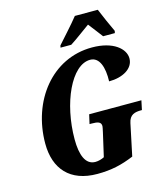

<svg xmlns="http://www.w3.org/2000/svg" viewBox="-134 -1031 973 1140"><g transform="rotate(-15 352.0 -460.5)"><path d="M307 -784 304 -771H370C411 -797 446 -825 497 -861C516 -836 550 -793 566 -771H638L641 -784C623 -822 592 -891 576 -931H435C398 -884 340 -822 307 -784ZM322 10C409 10 473 -5 548 -36L589 -231C599 -281 632 -288 671 -288H675L687 -345H366L353 -288H367C403 -288 424 -283 424 -257C424 -252 421 -239 417 -220L384 -76C368 -68 348 -62 329 -62C268 -62 244 -128 244 -223C244 -445 339 -656 455 -656C512 -656 534 -589 531 -503C615 -503 683 -541 683 -604C683 -663 615 -724 484 -724C237 -724 69 -505 69 -244C69 -88 155 10 322 10Z"/></g></svg>

Font: Noto Serif ExtraCondensed Black
Style: Italic
Weight: 900
Width: 2
Italic angle: -12°
Designer: Monotype Design Team
Foundry: Monotype Imaging Inc.
Version: Version 2.014